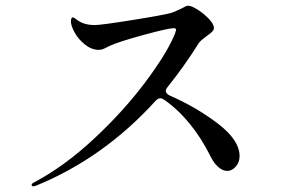

<svg xmlns="http://www.w3.org/2000/svg" viewBox="-20 -674 1040 674"><path d="M562 -355Q562 -346 575 -339Q669 -298 745 -240Q821 -182 821 -126Q821 -104 807.5 -89Q794 -74 778 -74Q762 -74 746.5 -87.5Q731 -101 719 -125Q688 -188 646 -239.5Q604 -291 556 -324Q549 -329 543 -329Q535 -329 527 -321Q344 -119 106 -22Q101 -20 97 -20Q91 -20 91 -25Q91 -30 102 -35Q207 -91 309.5 -186.5Q412 -282 487 -381.5Q562 -481 591 -548Q595 -557 597 -565Q598 -567 598 -570Q598 -575 589 -575Q571 -575 484.5 -551.5Q398 -528 365 -513Q359 -510 348 -504.5Q337 -499 327 -499Q302 -499 279 -517Q256 -535 242.5 -559Q229 -583 229 -599Q229 -613 236 -613Q239 -613 248 -606Q257 -599 268 -594Q287 -586 313 -586Q334 -586 444 -603.5Q554 -621 582 -629Q592 -632 617 -644Q634 -654 640 -654Q652 -654 674 -640Q696 -626 713.5 -607.5Q731 -589 731 -576Q731 -569 724.5 -562.5Q718 -556 705 -547Q697 -541 688.5 -534Q680 -527 676 -520Q628 -443 568 -368Q562 -361 562 -355Z"/></svg>

Font: Shippori Mincho B1 Medium
Style: Regular
Weight: 500
Designer: FONTDASU
Foundry: FONTDASU / Google Inc. / but / Adobe
Version: Version 3.110; ttfautohint (v1.8.3)